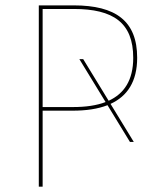

<svg xmlns="http://www.w3.org/2000/svg" viewBox="-20 -701 596 721"><path d="M495.1 -484.1C495.1 -622.4 414 -680.8 257.1 -680.8H125.7V0H140.1V-285.4H253.3C303.2 -285.4 347.3 -291.8 383.7 -306L468 -168H482.4L395.1 -310.9C458.2 -339.8 495.1 -394.8 495.1 -484.1ZM254.6 -299H140.1V-667.3H257.1C405.3 -667.3 480.3 -615.8 480.3 -483.7C480.3 -399.7 446 -349.1 388 -322.6L292.4 -479H278L376.5 -317.8C342.4 -304.7 301.2 -299 254.6 -299Z"/></svg>

Font: Fira Sans Hair
Style: Regular
Weight: 100
Designer: bBox Type GmbH & Carrois Corporate GbR & Edenspiekermann AG
Foundry: bBox Type GmbH & Carrois Corporate GbR & Edenspiekermann AG
Version: Version 4.300;PS 004.300;hotconv 1.0.88;makeotf.lib2.5.64775